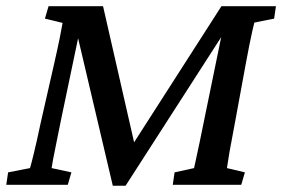

<svg xmlns="http://www.w3.org/2000/svg" viewBox="-24 -593 905 616"><path d="M131.8 -573.2H306.6L411.1 -115.2H392.6L686.5 -573.2H861.3L855.5 -533.2L792 -520.5Q790 -512.7 785.6 -493.7Q781.2 -474.6 775.9 -447.8Q770.5 -420.9 764.6 -388.7L731.4 -208Q718.8 -142.6 712.4 -106Q706.1 -69.3 704.1 -53.7L761.7 -40L750 0H530.3L536.1 -40L598.6 -53.7Q600.6 -62.5 605 -83Q609.4 -103.5 616.2 -135.3Q623 -167 630.9 -207L700.2 -544.9H731.4L378.9 2.9H337.9L209 -544.9H242.2L172.9 -213.9Q163.1 -164.1 156.2 -131.3Q149.4 -98.6 146 -80.1Q142.6 -61.5 141.6 -53.7L205.1 -40L193.4 0H-3.9L2 -40L72.3 -53.7Q76.2 -66.4 85 -102.5Q93.8 -138.7 106.4 -198.2L150.4 -391.6Q161.1 -438.5 167.5 -470.2Q173.8 -502 176.8 -519.5L120.1 -533.2Z"/></svg>

Font: Crimson Pro Medium
Style: Italic
Weight: 500
Italic angle: -12°
Designer: Jacques Le Bailly
Foundry: Baron von Fonthausen
Version: Version 1.003